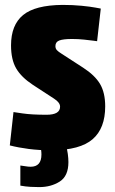

<svg xmlns="http://www.w3.org/2000/svg" viewBox="-20 -603 469 783"><path d="M225 -168Q225 -185 200 -201L114 -257Q67 -288 46 -324Q25 -360 25 -418Q25 -501 74 -541.5Q123 -582 235 -583Q277 -583 312.5 -579.5Q348 -576 369.5 -572Q391 -568 391 -568L376 -435Q376 -435 361 -437Q346 -439 322.5 -441.5Q299 -444 274 -444Q238 -444 222 -438Q206 -432 206 -415Q206 -405 212 -398.5Q218 -392 231 -384L319 -327Q367 -296 388 -260.5Q409 -225 409 -169Q409 -80 358 -35.5Q307 9 191 10Q140 10 97.5 4.5Q55 -1 20 -10L35 -146Q35 -146 72 -140.5Q109 -135 170 -135Q225 -135 225 -168ZM248 -16Q254 6 256.5 24.5Q259 43 259 58Q259 115 223.5 137.5Q188 160 140 160Q124 160 104.5 159Q85 158 63 154V72Q73 73 84 75Q95 77 105 77Q149 77 149 27Q149 9 143 -16Z"/></svg>

Font: Protest Strike
Style: Regular
Weight: 400
Designer: Octavio Pardo
Foundry: Ashler Design
Version: Version 2.005; ttfautohint (v1.8.4.7-5d5b)